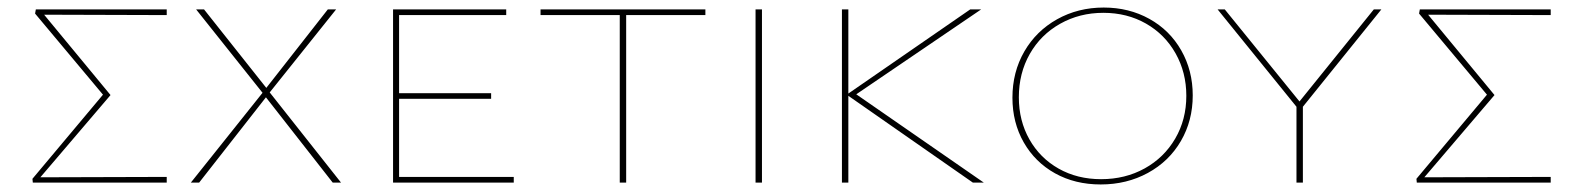

<svg xmlns="http://www.w3.org/2000/svg" viewBox="-20 -484 4161 509"><path d="M422 -444 97 -445 273 -232 87 -14 422 -15V0H67L66 -10L253 -233L73 -448L75 -459H422Z M676 -238 500 -459H521L686 -251L849 -459H871L695 -239L884 0H862L685 -226L508 0H486Z M1342 -15V0H1022V-459H1322V-444H1038V-237H1282V-222H1038V-15Z M1850 -444H1640V0H1623V-444H1413V-459H1850Z M1983 -459H2000V0H1983Z M2559 0 2229 -230V0H2212V-459H2229V-236L2552 -459H2581L2250 -234L2588 0Z M2664 -225Q2664 -293 2695.5 -347.5Q2727 -402 2782.5 -433Q2838 -464 2906 -464Q2973 -464 3027 -434Q3081 -404 3111.5 -350.5Q3142 -297 3142 -231Q3142 -164 3110.5 -110Q3079 -56 3023 -25.5Q2967 5 2898 5Q2830 5 2777 -24.5Q2724 -54 2694 -106.5Q2664 -159 2664 -225ZM3125 -230Q3125 -292 3096.5 -342.5Q3068 -393 3018 -421.5Q2968 -450 2905 -450Q2842 -450 2790.5 -421Q2739 -392 2710 -341Q2681 -290 2681 -226Q2681 -164 2709 -114.5Q2737 -65 2786.5 -37Q2836 -9 2899 -9Q2963 -9 3014.5 -37.5Q3066 -66 3095.5 -116.5Q3125 -167 3125 -230Z M3434 -201V0H3417V-201L3208 -459H3227L3425 -215L3622 -459H3642Z M4091 -444 3766 -445 3942 -232 3756 -14 4091 -15V0H3736L3735 -10L3922 -233L3742 -448L3744 -459H4091Z"/></svg>

Font: Ysabeau SC Thin
Style: Regular
Weight: 200
Designer: Christian Thalmann (Catharsis Fonts)
Version: Version 0.003